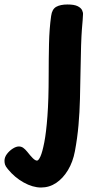

<svg xmlns="http://www.w3.org/2000/svg" viewBox="-116 -572 449 856"><path d="M112 -501Q116 -531 134.5 -541.5Q153 -552 185 -552Q215 -552 230 -544.5Q245 -537 250 -526.5Q255 -516 254 -507Q254 -497 252.5 -481.5Q251 -466 249 -439.5Q247 -413 245.5 -368.5Q244 -324 243 -254Q242 -190 240.5 -131Q239 -72 234 -14.5Q229 43 218 102Q209 150 187 186.5Q165 223 134.5 243.5Q104 264 67 264Q30 264 -10.5 241.5Q-51 219 -81 182Q-91 170 -93.5 162Q-96 154 -96 145Q-96 129 -85 114.5Q-74 100 -59 90.5Q-44 81 -32 81Q-21 81 -12.5 87Q-4 93 5 104Q19 122 30 133Q41 144 49 144Q56 144 64.5 125Q73 106 81.5 62.5Q90 19 95.5 -54.5Q101 -128 101 -236Q101 -307 102.5 -376Q104 -445 112 -501Z"/></svg>

Font: Playpen Sans SemiBold
Style: Regular
Weight: 600
Designer: Laura Meseguer, Veronika Burian, José Scaglione
Foundry: TypeTogether
Version: Version 1.001